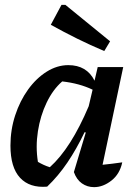

<svg xmlns="http://www.w3.org/2000/svg" viewBox="-20 -763 563 790"><path d="M174 5Q102 11 62.5 -31.5Q23 -74 23 -164Q23 -229 42.5 -288.5Q62 -348 95.5 -394.5Q129 -441 172 -468Q215 -495 261 -495Q337 -495 369 -431L382 -487H487L402 -85Q422 -87 442 -89.5Q462 -92 483 -95Q473 -47 438.5 -20Q404 7 367 7Q339 7 317 -8.5Q295 -24 284 -55L333 -218L328 -219Q295 -150 257.5 -94.5Q220 -39 174 5ZM136 -97Q148 -90 160 -84.5Q172 -79 185 -75Q272 -153 345 -326L361 -394Q307 -420 236 -428Q198 -395 172 -341Q146 -287 136 -223Q126 -159 136 -97ZM409 -553Q352 -577 297.5 -604Q243 -631 189 -661L233 -743H249L433 -593Z"/></svg>

Font: Piazzolla SemiBold
Style: Italic
Weight: 600
Italic angle: -11.3°
Designer: Juan Pablo del Peral
Foundry: Huerta Tipografica
Version: Version 1.330